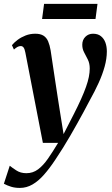

<svg xmlns="http://www.w3.org/2000/svg" viewBox="-60 -698 564 965"><path d="M67.5 -433.5Q64 -452 58.5 -459.2Q53 -466.5 44.5 -466.5Q35.5 -466.5 27.5 -462Q19.5 -457.5 10 -449L0 -471Q11.5 -485 29 -498Q46.5 -511 69 -519.8Q91.5 -528.5 117.5 -528.5Q143 -528.5 158.5 -518.8Q174 -509 182 -490Q190 -471 194.5 -444.5Q199.5 -411 205.5 -371Q211.5 -331 218 -288Q224.5 -245 231 -203Q237.5 -161 243.5 -123.5L259.5 -24L310 -122.5Q332 -165.5 347.2 -199.5Q362.5 -233.5 372.2 -261Q382 -288.5 386.5 -311.2Q391 -334 391 -353.5Q391 -379.5 381.5 -398.5Q372 -417.5 362.8 -434.8Q353.5 -452 353.5 -473Q353.5 -497.5 369 -513Q384.5 -528.5 407.5 -528.5Q432 -528.5 447.2 -516.2Q462.5 -504 469.8 -484Q477 -464 477 -439.5Q477 -403.5 466 -363.5Q455 -323.5 435.5 -280.8Q416 -238 390.5 -192.5Q375.5 -163.5 359.5 -134.2Q343.5 -105 327 -75.2Q310.5 -45.5 293 -15.5Q275.5 14.5 256.8 44.8Q238 75 217.5 105.5Q189 148.5 161 180.2Q133 212 103.2 229.2Q73.5 246.5 40 246.5Q15 246.5 -4.2 240.5Q-23.5 234.5 -40.5 225.5L-11 135Q0 144 21.5 158.2Q43 172.5 72.5 172.5Q105.5 172.5 131.2 153.2Q157 134 181 99.5Q205 65 232 20H155.5ZM161.5 -678.5H430L420 -602.5H151.5Z"/></svg>

Font: Merriweather 120pt SemiBold
Style: Italic
Weight: 600
Italic angle: -7.8°
Version: Version 2.101